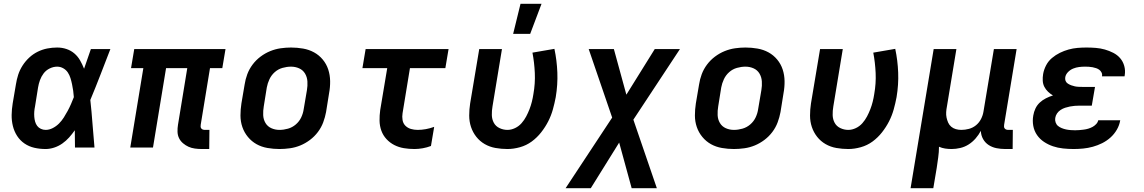

<svg xmlns="http://www.w3.org/2000/svg" viewBox="-20 -779 6040 1014"><path d="M221 8Q190 8 161.5 1.5Q133 -5 109.5 -21Q86 -37 70.5 -61Q55 -85 48 -113.5Q41 -142 41.5 -172Q42 -202 47 -233L64 -333Q68 -359 76 -384Q84 -409 99 -432.5Q114 -456 134.5 -475Q155 -494 179.5 -506Q204 -518 230 -523Q256 -528 282 -528Q308 -528 331.5 -520Q355 -512 373 -496.5Q391 -481 403 -460Q415 -439 424 -416Q433 -442 442 -468Q451 -494 460 -520H563Q537 -453 511 -385.5Q485 -318 457 -251Q464 -188 468.5 -125.5Q473 -63 479 0H376Q376 -23 375.5 -45.5Q375 -68 375 -91Q361 -71 345 -53Q329 -35 309 -21Q289 -7 266 0.5Q243 8 221 8ZM221 -93Q240 -93 258.5 -102.5Q277 -112 291.5 -126.5Q306 -141 317 -158.5Q328 -176 337.5 -193.5Q347 -211 355 -229.5Q363 -248 370 -266Q369 -283 366.5 -300Q364 -317 360.5 -334Q357 -351 352 -367Q347 -383 338 -396.5Q329 -410 314 -418.5Q299 -427 282 -427Q262 -427 242.5 -417.5Q223 -408 210.5 -391.5Q198 -375 191 -355.5Q184 -336 181 -317L165 -217Q162 -203 161 -189.5Q160 -176 161 -162.5Q162 -149 165.5 -136.5Q169 -124 176.5 -114Q184 -104 196 -98.5Q208 -93 221 -93Z M1085 8H1046Q1027 8 1009 5.5Q991 3 975.5 -4Q960 -11 946.5 -22.5Q933 -34 925.5 -49.5Q918 -65 917.5 -83.5Q917 -102 920 -120L969 -419H857L788 0H668L737 -419H672L689 -520H1171L1154 -419H1089L1040 -120Q1039 -115 1039.5 -109.5Q1040 -104 1043.5 -100Q1047 -96 1052 -94.5Q1057 -93 1063 -93H1086Z M1456 8Q1424 8 1392.5 2.5Q1361 -3 1335 -17.5Q1309 -32 1289.5 -55.5Q1270 -79 1260 -108Q1250 -137 1250 -169Q1250 -201 1255 -233L1272 -333Q1276 -360 1286 -387Q1296 -414 1314 -438Q1332 -462 1356 -480Q1380 -498 1407 -509Q1434 -520 1462 -524Q1490 -528 1517 -528Q1549 -528 1580.5 -522.5Q1612 -517 1638.5 -502.5Q1665 -488 1684.5 -464.5Q1704 -441 1713.5 -412Q1723 -383 1723.5 -351Q1724 -319 1718 -287L1702 -187Q1697 -160 1687 -133Q1677 -106 1659 -82Q1641 -58 1617 -40Q1593 -22 1566.5 -11Q1540 0 1511.5 4Q1483 8 1456 8ZM1456 -93Q1478 -93 1501 -99.5Q1524 -106 1542.5 -122Q1561 -138 1571 -159.5Q1581 -181 1584 -203L1601 -303Q1605 -326 1603.5 -349Q1602 -372 1591 -390.5Q1580 -409 1560 -418Q1540 -427 1517 -427Q1495 -427 1472 -420.5Q1449 -414 1431 -398Q1413 -382 1403 -360.5Q1393 -339 1389 -317L1373 -217Q1369 -194 1370 -171Q1371 -148 1382 -129.5Q1393 -111 1413 -102Q1433 -93 1456 -93Z M2169 8Q2140 8 2113 3.5Q2086 -1 2062.5 -13Q2039 -25 2021 -44.5Q2003 -64 1994 -89Q1985 -114 1984.5 -141.5Q1984 -169 1988 -198L2025 -419H1894L1911 -520H2349L2332 -419H2145L2106 -181Q2103 -163 2106 -145Q2109 -127 2121 -115Q2133 -103 2150 -98Q2167 -93 2186 -93Q2207 -93 2229 -97Q2251 -101 2273 -109L2256 -8Q2235 0 2212.5 4Q2190 8 2169 8Z M2660 8Q2628 8 2597 2.5Q2566 -3 2540 -18Q2514 -33 2495.5 -56.5Q2477 -80 2467.5 -108.5Q2458 -137 2458 -169Q2458 -201 2463 -233L2511 -520H2631L2581 -217Q2577 -194 2577.5 -171.5Q2578 -149 2588 -130.5Q2598 -112 2618 -102.5Q2638 -93 2660 -93Q2680 -93 2700 -102.5Q2720 -112 2734.5 -128.5Q2749 -145 2759 -164Q2769 -183 2776.5 -202.5Q2784 -222 2789 -242Q2794 -262 2797 -282Q2807 -338 2804.5 -393.5Q2802 -449 2792 -501L2908 -521Q2921 -460 2923.5 -396Q2926 -332 2915 -266Q2909 -234 2900 -201.5Q2891 -169 2875.5 -138.5Q2860 -108 2838 -80Q2816 -52 2788 -31.5Q2760 -11 2726 -1.5Q2692 8 2660 8ZM2690 -600 2729 -759H2840L2780 -600Z M3449 215H3316L3250 -26L3100 215H2967L3213 -158L3089 -520H3222L3288 -279L3438 -520H3571L3325 -147Z M3856 8Q3824 8 3792.5 2.5Q3761 -3 3735 -17.5Q3709 -32 3689.5 -55.5Q3670 -79 3660 -108Q3650 -137 3650 -169Q3650 -201 3655 -233L3672 -333Q3676 -360 3686 -387Q3696 -414 3714 -438Q3732 -462 3756 -480Q3780 -498 3807 -509Q3834 -520 3862 -524Q3890 -528 3917 -528Q3949 -528 3980.5 -522.5Q4012 -517 4038.5 -502.5Q4065 -488 4084.5 -464.5Q4104 -441 4113.5 -412Q4123 -383 4123.5 -351Q4124 -319 4118 -287L4102 -187Q4097 -160 4087 -133Q4077 -106 4059 -82Q4041 -58 4017 -40Q3993 -22 3966.5 -11Q3940 0 3911.5 4Q3883 8 3856 8ZM3856 -93Q3878 -93 3901 -99.5Q3924 -106 3942.5 -122Q3961 -138 3971 -159.5Q3981 -181 3984 -203L4001 -303Q4005 -326 4003.5 -349Q4002 -372 3991 -390.5Q3980 -409 3960 -418Q3940 -427 3917 -427Q3895 -427 3872 -420.5Q3849 -414 3831 -398Q3813 -382 3803 -360.5Q3793 -339 3789 -317L3773 -217Q3769 -194 3770 -171Q3771 -148 3782 -129.5Q3793 -111 3813 -102Q3833 -93 3856 -93Z M4460 8Q4428 8 4397 2.5Q4366 -3 4340 -18Q4314 -33 4295.5 -56.5Q4277 -80 4267.5 -108.5Q4258 -137 4258 -169Q4258 -201 4263 -233L4311 -520H4431L4381 -217Q4377 -194 4377.5 -171.5Q4378 -149 4388 -130.5Q4398 -112 4418 -102.5Q4438 -93 4460 -93Q4480 -93 4500 -102.5Q4520 -112 4534.5 -128.5Q4549 -145 4559 -164Q4569 -183 4576.5 -202.5Q4584 -222 4589 -242Q4594 -262 4597 -282Q4607 -338 4604.5 -393.5Q4602 -449 4592 -501L4708 -521Q4721 -460 4723.5 -396Q4726 -332 4715 -266Q4709 -234 4700 -201.5Q4691 -169 4675.5 -138.5Q4660 -108 4638 -80Q4616 -52 4588 -31.5Q4560 -11 4526 -1.5Q4492 8 4460 8Z M4789 215 4911 -520H5031L4981 -217Q4978 -202 4977 -187Q4976 -172 4979 -158Q4982 -144 4987.5 -131.5Q4993 -119 5003.5 -110Q5014 -101 5028 -97Q5042 -93 5057 -93Q5077 -93 5097.5 -98.5Q5118 -104 5134.5 -117.5Q5151 -131 5161 -150.5Q5171 -170 5174 -190L5229 -520H5349L5283 -120Q5282 -115 5282.5 -109.5Q5283 -104 5286.5 -100Q5290 -96 5295 -94.5Q5300 -93 5306 -93H5329L5328 8H5289Q5265 8 5242.5 3.5Q5220 -1 5201.5 -13Q5183 -25 5172 -44.5Q5161 -64 5160 -88Q5149 -67 5132.5 -48Q5116 -29 5095.5 -16Q5075 -3 5051.5 2.5Q5028 8 5006 8Q4988 8 4971.5 5.5Q4955 3 4939 -4Q4939 24 4935 52Q4931 80 4927 108L4909 215Z M5650 8Q5622 8 5594 5Q5566 2 5541 -6.5Q5516 -15 5494 -29.5Q5472 -44 5457 -65.5Q5442 -87 5437 -114Q5432 -141 5437 -169Q5440 -188 5448.5 -206Q5457 -224 5471.5 -237.5Q5486 -251 5504 -260Q5522 -269 5541 -275Q5527 -283 5515 -294.5Q5503 -306 5495.5 -320.5Q5488 -335 5487 -352.5Q5486 -370 5489 -388Q5493 -411 5504.5 -433.5Q5516 -456 5535.5 -472.5Q5555 -489 5577.5 -500Q5600 -511 5623.5 -517.5Q5647 -524 5670.5 -526Q5694 -528 5718 -528Q5743 -528 5767.5 -526Q5792 -524 5815 -517.5Q5838 -511 5859.5 -500Q5881 -489 5896 -471.5Q5911 -454 5917.5 -430.5Q5924 -407 5920 -382L5919 -376H5800V-377Q5802 -387 5797.5 -396Q5793 -405 5785.5 -410.5Q5778 -416 5769 -419Q5760 -422 5750 -424Q5740 -426 5729.5 -426.5Q5719 -427 5709 -427Q5694 -427 5678.5 -425Q5663 -423 5648 -417Q5633 -411 5621 -399Q5609 -387 5606 -372Q5604 -361 5607.5 -352Q5611 -343 5619.5 -337.5Q5628 -332 5637.5 -328.5Q5647 -325 5656.5 -323Q5666 -321 5676.5 -320.5Q5687 -320 5697 -320H5763L5746 -221H5680Q5668 -221 5655.5 -220Q5643 -219 5630.5 -216.5Q5618 -214 5605.5 -210Q5593 -206 5581.5 -198.5Q5570 -191 5562.5 -180Q5555 -169 5553 -156Q5551 -144 5555 -132.5Q5559 -121 5567.5 -114Q5576 -107 5587 -102.5Q5598 -98 5609.5 -95.5Q5621 -93 5633.5 -92Q5646 -91 5658 -91Q5670 -91 5681 -92Q5692 -93 5704 -94.5Q5716 -96 5727.5 -99.5Q5739 -103 5749.5 -108.5Q5760 -114 5769 -123.5Q5778 -133 5780 -144H5897L5896 -143Q5892 -118 5878.5 -94.5Q5865 -71 5845 -53Q5825 -35 5801 -23Q5777 -11 5751.5 -4Q5726 3 5700.5 5.5Q5675 8 5650 8Z"/></svg>

Font: Iosevka Extended Oblique
Style: Bold
Weight: 700
Width: 7
Italic angle: -9°
Monospace: yes
Designer: Belleve Invis
Foundry: Belleve Invis
Version: Version 32.5.0; ttfautohint (v1.8.4)